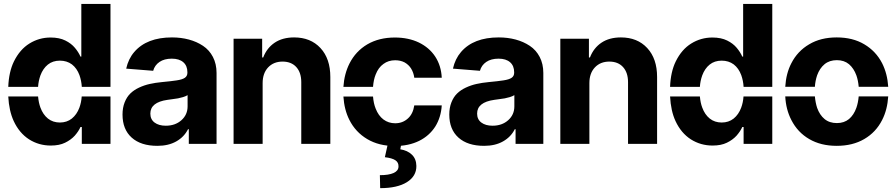

<svg xmlns="http://www.w3.org/2000/svg" viewBox="-20 -747 4655 997"><path d="M22.9 -295.9Q25.9 -373.5 52.2 -427.7Q83 -490.2 132.8 -521Q183.1 -552.2 242.7 -552.2Q288.1 -552.2 319.3 -536.6Q350.1 -521.5 369.1 -498.5Q387.2 -477.1 397.9 -453.1H402.3V-726.6H553.7V-295.9H404.8Q402.8 -328.1 392.6 -356.9Q379.4 -392.6 353.5 -412.6Q327.1 -432.1 291 -432.1Q253.9 -432.1 228.5 -411.6Q203.1 -391.1 189.9 -355.5Q179.7 -326.7 177.7 -295.9ZM22.9 -246.1H177.7Q180.7 -212.9 189.9 -188.5Q203.1 -152.3 229 -131.3Q254.9 -110.8 291 -110.8Q327.1 -110.8 353 -131.3Q378.9 -152.3 392.1 -187.5Q402.3 -215.3 404.3 -246.1H553.7V0H404.8V-87.4H397.9Q388.2 -65.4 368.2 -42.5Q348.1 -20.5 317.9 -5.9Q288.1 8.8 243.7 8.8Q181.6 8.8 130.9 -23.4Q80.1 -56.2 51.3 -118.2Q26.9 -170.9 22.9 -246.1Z M797.4 10.3Q711.4 10.3 663.8 -32.5Q616.2 -75.2 616.2 -152.3Q616.2 -187.5 627.2 -215.3Q638.2 -243.2 656.5 -261.2Q674.8 -279.3 701.9 -292Q729 -304.7 757.6 -311Q786.1 -317.4 821.3 -320.8Q869.1 -325.2 897.5 -329.6Q926.8 -334 939.9 -343Q953.1 -352.1 953.1 -369.1V-371.6Q953.1 -405.3 931.9 -423.8Q910.6 -442.4 872.1 -442.4Q833 -442.4 808.1 -425.3Q783.2 -408.2 775.4 -379.4L635.3 -390.6Q646.5 -441.4 677.2 -477.1Q742.2 -552.7 873 -552.7Q919.9 -552.7 960.7 -541.7Q1001.5 -530.8 1034.2 -509Q1066.9 -487.3 1085.7 -451.2Q1104.5 -415 1104.5 -368.2V0H960.4V-76.2H956.5Q936 -35.6 895.3 -12.7Q854.5 10.3 797.4 10.3ZM840.8 -94.2Q890.1 -94.2 922.1 -122.8Q954.1 -151.4 954.1 -194.8V-252.9Q944.8 -247.1 930.2 -242.7Q915.5 -238.3 904.5 -236.3Q893.6 -234.4 874.3 -231.9Q855 -229.5 849.6 -228.5Q760.7 -215.8 760.7 -157.2Q760.7 -127 782.7 -110.6Q804.7 -94.2 840.8 -94.2Z M1343.8 -315.4V0H1192.9V-545.9H1341.3V-448.7H1346.7Q1365.7 -498 1406.5 -525.4Q1447.3 -552.7 1507.3 -552.7Q1592.8 -552.7 1644 -497.6Q1695.3 -442.4 1695.3 -347.2V0H1544.4V-320.3Q1544.4 -370.1 1518.6 -398.7Q1492.7 -427.2 1447.3 -427.2Q1400.9 -427.2 1372.3 -397Q1343.8 -366.7 1343.8 -315.4Z M2030.3 11.2Q1947.3 11.2 1886.7 -24.9Q1826.2 -61 1794.4 -124Q1767.6 -176.8 1763.2 -245.6H1917Q1919.9 -209.5 1930.7 -183.1Q1944.8 -146.5 1971.2 -126.5Q1997.6 -106.9 2032.2 -106.9Q2070.8 -106.9 2098.1 -131.8Q2124.5 -155.3 2131.3 -199.7H2273.9Q2270 -137.7 2240.2 -89.8Q2209.5 -42 2156.7 -15.6Q2102.1 11.2 2030.3 11.2ZM1763.2 -295.9Q1767.6 -363.3 1794.9 -417.5Q1827.1 -481 1887.2 -516.6Q1948.2 -552.2 2030.3 -552.2Q2100.6 -552.2 2154.8 -526.4Q2209 -500 2239.7 -453.6Q2271 -405.8 2273.9 -343.3H2131.3Q2127.9 -369.6 2114.7 -391.1Q2102.5 -410.6 2081.1 -422.9Q2059.6 -434.1 2032.2 -434.1Q1996.6 -434.1 1971.2 -415Q1944.8 -396.5 1930.7 -359.9Q1919.9 -333.5 1917 -295.9ZM1978.5 69.3 1994.6 -2.9H2064.5L2058.6 28.3Q2096.2 34.2 2118.9 56.2Q2141.6 78.1 2142.1 114.7Q2142.6 168 2092.8 199Q2043 230 1954.1 230L1952.6 162.6Q1998.5 162.6 2023.7 151.4Q2048.8 140.1 2049.3 118.2Q2050.3 96.7 2033.2 85.2Q2016.1 73.7 1978.5 69.3Z M2494.1 10.3Q2408.2 10.3 2360.6 -32.5Q2313 -75.2 2313 -152.3Q2313 -187.5 2324 -215.3Q2335 -243.2 2353.3 -261.2Q2371.6 -279.3 2398.7 -292Q2425.8 -304.7 2454.3 -311Q2482.9 -317.4 2518.1 -320.8Q2565.9 -325.2 2594.2 -329.6Q2623.5 -334 2636.7 -343Q2649.9 -352.1 2649.9 -369.1V-371.6Q2649.9 -405.3 2628.7 -423.8Q2607.4 -442.4 2568.8 -442.4Q2529.8 -442.4 2504.9 -425.3Q2480 -408.2 2472.2 -379.4L2332 -390.6Q2343.3 -441.4 2374 -477.1Q2439 -552.7 2569.8 -552.7Q2616.7 -552.7 2657.5 -541.7Q2698.2 -530.8 2731 -509Q2763.7 -487.3 2782.5 -451.2Q2801.3 -415 2801.3 -368.2V0H2657.2V-76.2H2653.3Q2632.8 -35.6 2592 -12.7Q2551.3 10.3 2494.1 10.3ZM2537.6 -94.2Q2586.9 -94.2 2618.9 -122.8Q2650.9 -151.4 2650.9 -194.8V-252.9Q2641.6 -247.1 2627 -242.7Q2612.3 -238.3 2601.3 -236.3Q2590.3 -234.4 2571 -231.9Q2551.8 -229.5 2546.4 -228.5Q2457.5 -215.8 2457.5 -157.2Q2457.5 -127 2479.5 -110.6Q2501.5 -94.2 2537.6 -94.2Z M3040.5 -315.4V0H2889.6V-545.9H3038.1V-448.7H3043.5Q3062.5 -498 3103.3 -525.4Q3144 -552.7 3204.1 -552.7Q3289.6 -552.7 3340.8 -497.6Q3392.1 -442.4 3392.1 -347.2V0H3241.2V-320.3Q3241.2 -370.1 3215.3 -398.7Q3189.5 -427.2 3144 -427.2Q3097.7 -427.2 3069.1 -397Q3040.5 -366.7 3040.5 -315.4Z M3459.5 -295.9Q3462.4 -373.5 3488.8 -427.7Q3519.5 -490.2 3569.3 -521Q3619.6 -552.2 3679.2 -552.2Q3724.6 -552.2 3755.9 -536.6Q3786.6 -521.5 3805.7 -498.5Q3823.7 -477.1 3834.5 -453.1H3838.9V-726.6H3990.2V-295.9H3841.3Q3839.4 -328.1 3829.1 -356.9Q3815.9 -392.6 3790 -412.6Q3763.7 -432.1 3727.5 -432.1Q3690.4 -432.1 3665 -411.6Q3639.6 -391.1 3626.5 -355.5Q3616.2 -326.7 3614.3 -295.9ZM3459.5 -246.1H3614.3Q3617.2 -212.9 3626.5 -188.5Q3639.6 -152.3 3665.5 -131.3Q3691.4 -110.8 3727.5 -110.8Q3763.7 -110.8 3789.6 -131.3Q3815.4 -152.3 3828.6 -187.5Q3838.9 -215.3 3840.8 -246.1H3990.2V0H3841.3V-87.4H3834.5Q3824.7 -65.4 3804.7 -42.5Q3784.7 -20.5 3754.4 -5.9Q3724.6 8.8 3680.2 8.8Q3618.2 8.8 3567.4 -23.4Q3516.6 -56.2 3487.8 -118.2Q3463.4 -170.9 3459.5 -246.1Z M4324.7 10.3Q4242.2 10.3 4182.1 -24.9Q4122.1 -59.6 4089.4 -123.5Q4061 -178.2 4057.6 -246.6H4211.4Q4214.4 -213.9 4223.1 -187Q4236.3 -149.9 4261.7 -128.9Q4287.1 -107.9 4325.7 -107.9Q4363.3 -107.9 4388.7 -128.9Q4413.6 -149.9 4426.8 -187Q4436 -212.9 4439 -246.6H4592.3Q4587.9 -176.8 4560.5 -123.5Q4528.3 -60.1 4467.8 -24.9Q4407.7 10.3 4324.7 10.3ZM4057.6 -296.4Q4062 -366.7 4089.4 -418.9Q4121.6 -481.9 4182.1 -517.1Q4241.7 -552.7 4324.7 -552.7Q4408.2 -552.7 4467.8 -517.1Q4528.3 -481.4 4560.5 -418.9Q4587.9 -364.7 4592.3 -296.4H4439Q4436 -330.6 4426.8 -356Q4413.6 -392.1 4388.7 -413.6Q4363.3 -434.6 4325.7 -434.6Q4287.1 -434.6 4261.7 -413.6Q4236.3 -392.6 4223.1 -356Q4213.4 -327.1 4211.4 -296.4Z"/></svg>

Font: Inter Tight Stencil
Style: Bold
Weight: 700
Designer: Rasmus Andersson
Foundry: rsms
Version: Version 3.004;Glyphs 3.1.2 (3151)